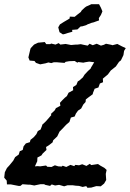

<svg xmlns="http://www.w3.org/2000/svg" viewBox="-51 -880 618 913"><path d="M1 -3H-18L-19 -21L-31 -35L-28 -61L-18 -81L-6 -94L12 -116L21 -133L38 -145L43 -161L57 -167L61 -184L72 -198L91 -204L94 -215L110 -228L122 -242L129 -257L142 -264L149 -282L150 -287L167 -303L182 -320L193 -333L191 -338L209 -355L215 -366L236 -377L234 -391L244 -402L257 -415L267 -423L275 -439L297 -451L296 -466L312 -476L319 -493L326 -497L343 -512L351 -525L367 -542L380 -554L382 -559L397 -584L373 -587L354 -584L345 -582L321 -585L317 -582L304 -590L278 -589L261 -586L256 -581L242 -582L218 -584H205L193 -580L179 -583L166 -579L140 -574L120 -581L113 -590L90 -592L84 -607L93 -645L95 -651L111 -668L130 -677L162 -680L169 -670H188L192 -673L213 -668L228 -675L236 -668L261 -671L287 -666L310 -668H318L333 -670L346 -667L366 -663L375 -672L390 -665L409 -672L429 -663L443 -667L453 -672L478 -667L484 -665L507 -671L528 -660L547 -651L539 -638L536 -618L524 -593L515 -586L500 -564L485 -552L476 -545L462 -526L450 -516L438 -506L439 -489L424 -483L417 -464L399 -458L391 -438L390 -432L367 -415L357 -407L356 -395L345 -383L335 -364L320 -354L310 -340L304 -326L286 -321L279 -300L266 -289L260 -283L247 -269L232 -254L224 -237L221 -231L202 -213L199 -203L181 -189L168 -181L170 -167L152 -150L146 -141L127 -131L126 -113L115 -89L128 -90L140 -89L168 -93L174 -87L194 -86L210 -94L226 -89L242 -88L247 -92L264 -86L284 -96L302 -90L307 -96L325 -94L340 -99L360 -91L376 -101L383 -95L415 -100L427 -92L445 -82L456 -72L452 -53L454 -24L444 -7L428 6L407 5L383 12L365 13L359 5L342 9L325 4L309 3L295 1H270L254 6L230 -1L211 2L195 -3L187 4L164 -1L159 -4H141L131 -2L112 2L91 -2H82L56 -4L46 4H37ZM247 -717 232 -727 226 -750 234 -764 253 -776 265 -783 280 -792 281 -801 304 -800 320 -813 333 -823 338 -831 351 -843 359 -849 373 -855 383 -860H398H411H420L429 -843L436 -826L429 -809L419 -794L420 -783L403 -777L395 -774L383 -771L365 -764L360 -761L341 -755L332 -754L317 -740L292 -738L293 -729L271 -723L252 -717Z"/></svg>

Font: Winky Rough
Style: Italic
Weight: 400
Italic angle: -8.97852°
Designer: Simon Atzbach
Foundry: typofactur
Version: Version 1.206